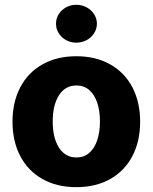

<svg xmlns="http://www.w3.org/2000/svg" viewBox="-20 -772 638 802"><path d="M32.2 -263.7Q32.2 -345.2 64.5 -407Q96.7 -468.8 157 -502.9Q217.3 -537.1 298.8 -537.1Q380.4 -537.1 440.7 -502.9Q501 -468.8 533.2 -407Q565.4 -345.2 565.4 -263.7Q565.4 -182.1 533.2 -120.4Q501 -58.6 440.7 -24.4Q380.4 9.8 298.8 9.8Q217.3 9.8 157 -24.4Q96.7 -58.6 64.5 -120.4Q32.2 -182.1 32.2 -263.7ZM397.5 -264.6Q397.5 -309.1 386 -343.3Q374.5 -377.4 352.5 -396.2Q330.6 -415 299.8 -415Q252.4 -415 226.3 -374Q200.2 -333 200.2 -264.6Q200.2 -196.3 226.3 -155.3Q252.4 -114.3 299.8 -114.3Q330.6 -114.3 352.5 -133.1Q374.5 -151.9 386 -186Q397.5 -220.2 397.5 -264.6ZM213.9 -672.9Q213.9 -694.3 225.3 -712.6Q236.8 -731 256.3 -741.5Q275.9 -752 298.8 -752Q321.8 -752 341.6 -741.5Q361.3 -731 373 -712.6Q384.8 -694.3 384.8 -672.9Q384.8 -651.4 373 -633.1Q361.3 -614.7 341.6 -604.2Q321.8 -593.8 298.8 -593.8Q275.9 -593.8 256.3 -604.2Q236.8 -614.7 225.3 -633.1Q213.9 -651.4 213.9 -672.9Z"/></svg>

Font: Pretendard GOV ExtraBold
Style: Regular
Weight: 800
Designer: Base glyphs from Inter by Rasmus Andersson; Hangeul glyphs from Noto Sans CJK(Source Han Sans) by Jang Soo-young and Kan
Foundry: Kil Hyung-jin
Version: Version 1.309